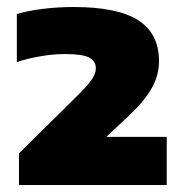

<svg xmlns="http://www.w3.org/2000/svg" viewBox="-20 -459 530 547"><path d="M455 -69V68H34V-22L199 -185Q228.5 -214 240.8 -231.5Q253 -249 253 -264Q253 -285.5 233.8 -295.2Q214.5 -305 165 -305Q130 -305 92.5 -298.2Q55 -291.5 28 -282V-419Q59.5 -428.5 102.5 -433.8Q145.5 -439 190 -439Q315.5 -439 374.2 -401Q433 -363 433 -285Q433 -246 413.5 -210Q394 -174 352 -134L283 -69Z"/></svg>

Font: Encode Sans Expanded Black
Style: Regular
Weight: 900
Width: 7
Designer: Multiple Designers
Foundry: Impallari Type
Version: Version 2.000